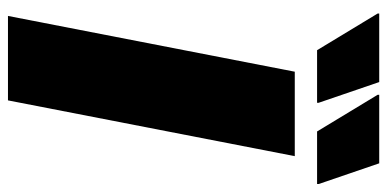

<svg xmlns="http://www.w3.org/2000/svg" viewBox="-265 -707 972 482"><g transform="rotate(90 221.0 -466.0)"><path d="M160 -720H372L232 0H20ZM106 -776 14 -928V-932H186L238 -780V-776ZM310 -776 218 -928V-932H390L442 -780V-776Z"/></g></svg>

Font: Kufam Black
Style: Italic
Weight: 900
Italic angle: -11°
Designer: Artur Schmal
Foundry: Original Type
Version: Version 1.301; ttfautohint (v1.8.3)